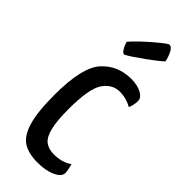

<svg xmlns="http://www.w3.org/2000/svg" viewBox="-241 -754 795 795"><g transform="rotate(45 156.5 -356.0)"><path d="M31 0ZM285 -420Q251 -439 214 -439Q170 -439 142 -398.5Q114 -358 114 -238Q114 -169 123.5 -130.5Q133 -92 152.5 -77Q172 -62 204 -62Q251 -62 284 -85Q292 -56 292 -41Q292 -20 260 -5Q228 10 180 10Q128 10 96 -9.5Q64 -29 47.5 -83Q31 -137 31 -239Q31 -400 81 -455Q131 -510 210 -510Q246 -510 270 -497Q294 -484 294 -465Q294 -442 285 -420ZM87 -605Q119 -641 166.5 -681.5Q214 -722 221 -722Q234 -722 244 -702.5Q254 -683 258 -661Q246 -648 195 -611Q144 -574 118 -560Q110 -560 103 -570Q96 -580 92 -591Q88 -602 87 -605Z"/></g></svg>

Font: Yanone Kaffeesatz
Style: Regular
Weight: 400
Designer: Yanone (Cyrillic: Daniel Pouzeot & Huerta Tipografica)
Foundry: Yanone
Version: Version 1.100;PS 001.100;hotconv 1.0.70;makeotf.lib2.5.58329